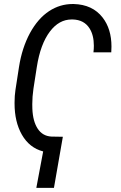

<svg xmlns="http://www.w3.org/2000/svg" viewBox="-20 -741 598 947"><path d="M246.1 185.5H159.2L192.9 5.9Q125 -11.7 87.9 -76.7Q51.8 -140.1 51.8 -230.5Q51.8 -232.9 51.8 -235.4Q51.8 -269 56.2 -297.4L73.7 -410.6Q88.4 -504.9 127.9 -578.1Q167.5 -650.4 222.7 -686.5Q275.9 -721.2 338.4 -721.2Q340.8 -721.2 343.3 -721.2Q436.5 -718.8 486.3 -654.3Q529.8 -598.1 529.8 -511.2Q529.8 -497.6 528.8 -482.9H440.9Q442.9 -499.5 442.9 -515.1Q442.9 -567.4 421.9 -600.6Q395 -643.6 338.4 -645Q335.9 -645 333.5 -645Q271 -645 226.1 -585.4Q179.2 -523.4 161.6 -410.6L145 -303.7Q139.2 -264.2 139.2 -227.5Q139.2 -215.8 139.6 -204.6Q142.1 -142.6 166 -106.2Q189.9 -69.8 233.4 -67.4L290 -66.4Z"/></svg>

Font: MAUL Condensed Italic
Style: Condenced Regular Italic
Weight: 400
Italic angle: -12°
Designer: MAUL
Version: Version 1.0; 2020; ttfautohint (v1.8.3)